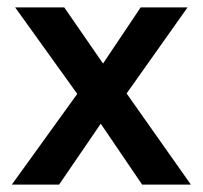

<svg xmlns="http://www.w3.org/2000/svg" viewBox="-20 -500 549 520"><path d="M365 0 227 -203 207 -221 21 -480H154L277 -302L296 -285L497 0ZM12 0 206 -269 270 -190 140 0ZM306 -223 241 -301 361 -480H488Z"/></svg>

Font: Outfit Thin Medium
Style: Regular
Weight: 500
Version: Version 1.100;gftools[0.9.27]